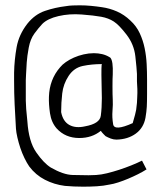

<svg xmlns="http://www.w3.org/2000/svg" viewBox="-20 -679 604 722"><path d="M333 -479Q314 -479 294.5 -474.5Q275 -470 258 -462.5Q241 -455 227.5 -445.5Q214 -436 206 -426Q166 -380 164 -315Q163 -287 168 -253Q173 -219 193 -196Q226 -160 278 -160Q326 -160 359 -187Q364 -180 369.5 -174.5Q375 -169 377 -167Q386 -162 396.5 -158Q407 -154 418 -154Q461 -155 490.5 -176.5Q520 -198 527 -236Q531 -259 532 -277.5Q533 -296 533 -326V-380Q533 -408 531.5 -438Q530 -468 524 -497.5Q518 -527 505.5 -554Q493 -581 470 -602Q447 -624 419.5 -636Q392 -648 363 -652Q343 -655 322 -657Q301 -659 280 -659Q268 -659 254 -658.5Q240 -658 229 -656Q187 -651 149 -638Q111 -625 83 -590Q51 -549 42.5 -501.5Q34 -454 33 -406V-376Q33 -328 35 -287Q37 -246 40 -195Q41 -181 45.5 -161.5Q50 -142 56.5 -122.5Q63 -103 72 -84.5Q81 -66 90 -53Q114 -21 149 -3Q184 15 224 20Q257 23 293 23Q319 23 344 21.5Q369 20 392 15Q406 13 424.5 7Q443 1 462 -7Q481 -15 499 -24Q517 -33 531 -42L514 -75Q496 -66 473.5 -57Q451 -48 428 -40.5Q405 -33 382.5 -27.5Q360 -22 342 -21H343Q337 -21 329 -20.5Q321 -20 313 -20Q288 -20 253 -21Q218 -22 171 -49Q144 -66 116 -106.5Q88 -147 83 -222Q77 -277 77 -300.5Q77 -324 77 -355Q77 -366 77 -377.5Q77 -389 78 -400Q79 -421 80.5 -444Q82 -467 88 -499.5Q94 -532 109.5 -553Q125 -574 139 -589Q159 -609 200 -618.5Q241 -628 287 -624.5Q333 -621 360.5 -616Q388 -611 408 -598Q428 -585 456 -548.5Q484 -512 489 -467Q494 -422 495 -401V-373Q496 -359 496.5 -344.5Q497 -330 496 -313Q496 -305 495 -292Q494 -279 492 -266Q490 -253 479 -216Q410 -185 405.5 -211.5Q401 -238 403 -262Q405 -286 404 -304Q403 -322 403 -354Q403 -386 404 -399Q406 -450 395 -462L392 -464Q379 -472 364 -475.5Q349 -479 333 -479ZM363 -438Q362 -438 361.5 -421Q361 -404 362 -361.5Q363 -319 363 -310Q363 -273 359 -243.5Q355 -214 300 -204Q265 -196 241 -209Q217 -222 210 -257V-260Q210 -292 214 -327.5Q218 -363 238 -393.5Q258 -424 291.5 -431Q325 -438 363 -438Z"/></svg>

Font: Londrina Solid Thin
Style: Regular
Weight: 250
Designer: Marcelo Magalhaes
Foundry: Marcelo Magalhães
Version: Version 1.002